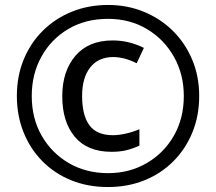

<svg xmlns="http://www.w3.org/2000/svg" viewBox="-20 -744 871 774"><path d="M415 10Q334 10 266.5 -17.5Q199 -45 150 -95Q101 -145 74.5 -212Q48 -279 48 -357Q48 -437 75.5 -504Q103 -571 153 -620.5Q203 -670 270 -697Q337 -724 416 -724Q493 -724 560 -696.5Q627 -669 677 -619.5Q727 -570 755 -503Q783 -436 783 -357Q783 -277 755.5 -210Q728 -143 678.5 -93.5Q629 -44 562 -17Q495 10 415 10ZM416 -46Q502 -46 571.5 -86.5Q641 -127 681 -197Q721 -267 721 -357Q721 -444 681.5 -514.5Q642 -585 573 -626.5Q504 -668 415 -668Q325 -668 256 -627.5Q187 -587 147.5 -516.5Q108 -446 108 -357Q108 -267 148 -197Q188 -127 257.5 -86.5Q327 -46 416 -46ZM430 -132Q332 -132 281.5 -192.5Q231 -253 231 -356Q231 -457 284 -519Q337 -581 434 -581Q500 -581 560 -551L531 -489Q481 -514 436 -514Q377 -514 344 -472.5Q311 -431 311 -357Q311 -279 340.5 -239Q370 -199 435 -199Q459 -199 487.5 -205.5Q516 -212 542 -223V-157Q516 -145 490 -138.5Q464 -132 430 -132Z"/></svg>

Font: Noto Sans Thai SemCond Med
Style: Regular
Weight: 500
Width: 4
Designer: Monotype Design Team
Foundry: Monotype Imaging Inc.
Version: Version 2.002; ttfautohint (v1.8.4.7-5d5b)